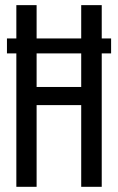

<svg xmlns="http://www.w3.org/2000/svg" viewBox="-20 -720 455 740"><path d="M408.2 -514.2H372.1V0H293V-314.9H121.1V0H43V-514.2H6.8V-571.8H43V-700.2H121.1V-571.8H293V-700.2H372.1V-571.8H408.2ZM293 -384.8V-514.2H121.1V-384.8Z"/></svg>

Font: Bebas Neue Regular
Style: Regular
Weight: 400
Designer: Ryoichi Tsunekawa
Foundry: Ryoichi Tsunekawa
Version: Version 001.003